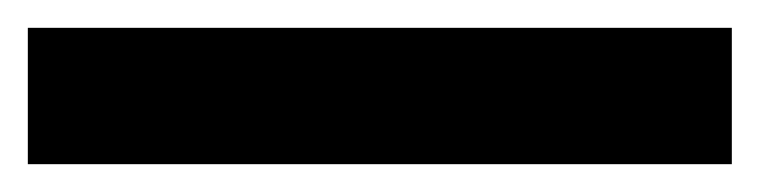

<svg xmlns="http://www.w3.org/2000/svg" viewBox="-23 -878 546 138"><path d="M503 -760H-3V-858H503Z"/></svg>

Font: Noto Sans Tamil
Style: Regular
Weight: 400
Designer: Jelle Bosma - Monotype Design Team
Foundry: Monotype Imaging Inc.
Version: Version 2.003